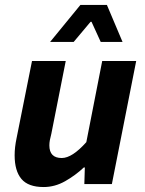

<svg xmlns="http://www.w3.org/2000/svg" viewBox="-20 -742 585 774"><path d="M431 0H320L322 -67H318Q284 -35 242.5 -11.5Q201 12 156 12Q94 12 66.5 -20.5Q39 -53 39 -116Q39 -133 41 -150Q43 -167 47 -186L109 -496H245L187 -203Q183 -188 181 -177Q179 -166 179 -156Q179 -105 229 -105Q271 -105 328 -169L392 -496H529ZM304 -722H411L474 -573H386L349 -654H345L277 -573H182Z"/></svg>

Font: mr_Source Sans Pro
Style: Bold Italic
Weight: 700
Italic angle: -11°
Designer: Paul D. Hunt
Foundry: Adobe Systems Incorporated
Version: Version 1.036;July 10, 2024;FontCreator 11.5.0.2430 64-bit